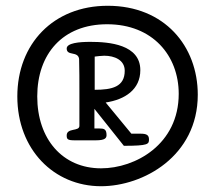

<svg xmlns="http://www.w3.org/2000/svg" viewBox="-20 -578 747 665"><path d="M412 -333C412 -277 368 -267 308 -267V-382C317 -383 331 -385 341 -385C377 -385 412 -370 412 -333ZM409 -73C494 -73 496 -79 496 -95C496 -110 488 -115 467 -115H435C402 -155 346 -223 346 -223C413 -233 466 -268 466 -335C466 -424 358 -433 293 -433C254 -433 211 -429 211 -410C211 -383 250 -402 254 -374C255 -335 255 -302 255 -259V-142C255 -122 211 -136 211 -109C211 -96 214 -92 238 -92H312C344 -92 349 -100 349 -110C349 -131 340 -133 324 -133H307V-201ZM665 -250C665 -418 550 -558 353 -558C165 -558 40 -426 40 -244C40 -60 167 67 330 67C476 67 665 -37 665 -250ZM599 -253C599 -78 449 5 330 5C197 5 109 -96 109 -244C109 -391 197 -494 351 -494C509 -494 599 -385 599 -253Z"/></svg>

Font: Life Savers
Style: ExtraBold
Weight: 800
Designer: Pablo Impallari, Rodrigo Fuenzalida, Brenda Gallo
Foundry: Pablo Impallari, Rodrigo Fuenzalida, Brenda Gallo
Version: Version 3.000